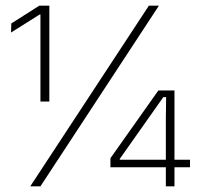

<svg xmlns="http://www.w3.org/2000/svg" viewBox="-20 -659 702 679"><path d="M123 -300V-607.5H120L19 -544L20 -576L119 -639H154.5V-300ZM87 0 506.5 -639H542L123 0ZM566.5 0V-241L567.5 -315.5H557.5L403.5 -97V-82.5L388.5 -94H652V-67.5H370.5V-99.5L540 -339H597V0Z"/></svg>

Font: Anek Odia Medium ExtraLight
Style: Regular
Weight: 250
Version: Version 1.003